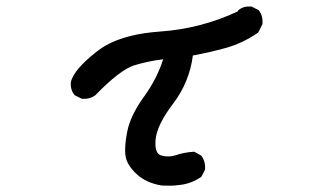

<svg xmlns="http://www.w3.org/2000/svg" viewBox="-20 -533 1040 594"><path d="M480.5 41Q456.5 37.1 436.8 28.1Q417 19 402.3 5.4Q372.6 -22.5 368.2 -51.3Q364.3 -79.1 374 -127.9Q384.3 -177.2 426.8 -235.8Q465.3 -289.1 484.9 -349.6Q460 -346.7 437.5 -341.8Q415 -336.9 394.5 -330.6Q350.1 -315.9 275.9 -239.3L275.4 -238.8L274.9 -238.3Q257.8 -225.6 233.9 -227.5H232.9L231.9 -228L212.4 -237.8L210.9 -238.3L210.4 -239.3Q197.3 -254.9 199.2 -278.8V-279.3V-279.8Q209.5 -318.8 278.3 -372.6Q292 -383.8 308.1 -392.8Q324.2 -401.9 342.8 -408.9Q361.3 -416 382.6 -421.4Q403.8 -426.8 427 -430.2Q450.2 -433.6 476.1 -435.5Q601.6 -444.3 715.3 -497.6L716.3 -499.5L716.8 -501L717.8 -501.5Q725.6 -508.3 735.6 -511Q745.6 -513.7 757.3 -512.7H758.3L759.3 -512.2L778.8 -502.4L780.3 -501.5L781.2 -500.5Q793.9 -483.4 792 -459.5V-458.5L791.5 -457.5L779.8 -434.1L778.8 -432.6L777.8 -431.6Q731.9 -399.9 679.2 -384.8Q629.4 -371.1 576.7 -361.3Q565.9 -278.3 515.6 -212.4Q465.8 -147 461.4 -101.6Q457.5 -59.1 478 -52.2Q501 -45.4 523.4 -52.7Q548.8 -61.5 578.6 -63.5H580.6L582 -63L601.6 -52.2L602.5 -51.3L603.5 -50.3Q616.2 -33.2 614.3 -9.3V-8.3L613.8 -7.3L604 12.2L603 13.7L602.1 14.6Q575.7 32.7 544.9 38.1Q534.7 39.6 524.4 40.5Q514.2 41.5 503.2 41.5Q492.2 41.5 481 41Z"/></svg>

Font: NaikaiFont
Style: SemiBold
Weight: 600
Version: Version 1.89